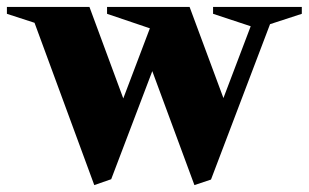

<svg xmlns="http://www.w3.org/2000/svg" viewBox="-100 -520 894 556"><path d="M173 16 0 -454 -80 -480V-500H159L257 -235L334 -438L210 -480V-500H449L547 -236L626 -444L517 -480V-500H774V-480L682 -450L511 0L463 16L341 -314L222 -1Z"/></svg>

Font: Wittgenstein Black
Style: Regular
Weight: 900
Designer: Jörg Drees
Foundry: Jörg Drees
Version: Version 1.303; ttfautohint (v1.8.4.7-5d5b)